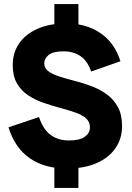

<svg xmlns="http://www.w3.org/2000/svg" viewBox="-20 -820 652 950"><path d="M311 14Q202 14 128 -36.5Q54 -87 22 -190L173 -241Q193 -180 230.5 -152.5Q268 -125 320 -125Q375 -125 400 -143.5Q425 -162 425 -190Q425 -218 404.5 -235.5Q384 -253 349.5 -264.5Q315 -276 274.5 -287Q234 -298 193.5 -312Q153 -326 118.5 -349Q84 -372 63.5 -408Q43 -444 43 -498Q43 -559 74.5 -605Q106 -651 165.5 -677.5Q225 -704 308 -704Q406 -704 476.5 -656.5Q547 -609 576 -517L431 -466Q413 -519 378 -542.5Q343 -566 294 -566Q242 -566 220.5 -548Q199 -530 199 -507Q199 -482 220 -467Q241 -452 275 -441Q309 -430 350.5 -419.5Q392 -409 433 -393.5Q474 -378 508 -353.5Q542 -329 563 -291Q584 -253 584 -196Q584 -134 551 -86.5Q518 -39 457 -12.5Q396 14 311 14ZM249 110V-64H368V110ZM249 -604V-800H368V-604Z"/></svg>

Font: Radio Canada Big
Style: Regular
Weight: 400
Designer: Étienne Aubert Bonn
Foundry: Coppers and Brasses
Version: Version 1.001